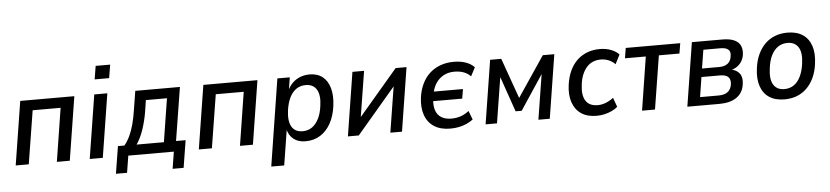

<svg xmlns="http://www.w3.org/2000/svg" viewBox="-48 -1004 6386 1478"><g transform="rotate(-5 3144.5 -265.0)"><path d="M38 0 116 -492H534L456 0H356L421 -412H205L139 0Z M701 -607 718 -710H830L813 -607ZM610 0 688 -492H789L711 0Z M801 131 835 -80H885Q911 -112 929 -151Q947 -190 960 -238.5Q973 -287 982 -349L1005 -492H1350L1284 -80H1358L1324 131H1239L1260 0H908L887 131ZM979 -79H1190L1243 -414H1080L1067 -329Q1055 -256 1033 -190.5Q1011 -125 979 -79Z M1453 0 1531 -492H1949L1871 0H1771L1836 -412H1620L1554 0Z M1997 180 2103 -492H2199L2182 -387H2177Q2195 -426 2221.5 -451Q2248 -476 2281 -488.5Q2314 -501 2352 -501Q2413 -501 2452.5 -469.5Q2492 -438 2508 -380.5Q2524 -323 2514 -245Q2504 -167 2472.5 -110Q2441 -53 2391.5 -22Q2342 9 2277 9Q2221 9 2184.5 -20Q2148 -49 2137 -102H2142L2097 180ZM2262 -70Q2304 -70 2335 -92Q2366 -114 2386.5 -155Q2407 -196 2414 -253Q2426 -334 2400 -378Q2374 -422 2315 -422Q2274 -422 2242.5 -400.5Q2211 -379 2191 -338Q2171 -297 2163 -240Q2152 -158 2177.5 -114Q2203 -70 2262 -70Z M2605 0 2683 -492H2773L2711 -104H2686L3017 -492H3101L3023 0H2933L2995 -389H3020L2689 0Z M3396 9Q3321 9 3271.5 -23Q3222 -55 3201.5 -113.5Q3181 -172 3191 -249Q3199 -307 3221.5 -354Q3244 -401 3279.5 -433.5Q3315 -466 3362 -483.5Q3409 -501 3465 -501Q3519 -501 3559.5 -486.5Q3600 -472 3625 -445L3590 -378Q3567 -402 3535.5 -413.5Q3504 -425 3464 -425Q3417 -425 3380.5 -405Q3344 -385 3321 -349.5Q3298 -314 3289 -263L3284 -286H3519L3507 -213H3274L3284 -234Q3278 -180 3290 -143Q3302 -106 3333 -86.5Q3364 -67 3411 -67Q3449 -67 3483 -78.5Q3517 -90 3547 -114L3573 -46Q3551 -29 3523 -16.5Q3495 -4 3463 2.5Q3431 9 3396 9Z M3669 0 3747 -492H3833L3944 -180L4154 -492H4243L4165 0H4077L4137 -376H4151L3955 -80H3908L3805 -376H3817L3757 0Z M4527 9Q4454 9 4407.5 -23Q4361 -55 4341.5 -113Q4322 -171 4333 -249Q4341 -307 4362.5 -354Q4384 -401 4417.5 -433.5Q4451 -466 4496 -483.5Q4541 -501 4595 -501Q4642 -501 4681 -486Q4720 -471 4743 -446L4706 -374Q4685 -396 4656.5 -408Q4628 -420 4595 -420Q4561 -420 4533.5 -408Q4506 -396 4485.5 -372.5Q4465 -349 4451.5 -316Q4438 -283 4433 -240Q4422 -158 4450 -115Q4478 -72 4543 -72Q4574 -72 4605.5 -84.5Q4637 -97 4664 -118L4690 -46Q4670 -29 4643 -16.5Q4616 -4 4586.5 2.5Q4557 9 4527 9Z M4878 0 4943 -413H4782L4795 -492H5216L5203 -413H5044L4978 0Z M5228 0 5306 -492H5540Q5598 -492 5632.5 -476.5Q5667 -461 5680.5 -432Q5694 -403 5689 -363Q5685 -335 5671.5 -312Q5658 -289 5636 -273.5Q5614 -258 5583 -250L5585 -256Q5631 -248 5653.5 -218Q5676 -188 5668 -136Q5660 -71 5610.5 -35.5Q5561 0 5476 0ZM5332 -65H5475Q5520 -65 5545.5 -84Q5571 -103 5577 -142Q5582 -181 5562.5 -199.5Q5543 -218 5500 -218H5356ZM5366 -283H5500Q5541 -283 5565.5 -302.5Q5590 -322 5594 -359Q5600 -394 5581 -410Q5562 -426 5521 -426H5389Z M5979 9Q5908 9 5861.5 -21.5Q5815 -52 5795.5 -110Q5776 -168 5787 -248Q5795 -309 5817 -356Q5839 -403 5872.5 -435.5Q5906 -468 5949.5 -484.5Q5993 -501 6044 -501Q6115 -501 6161.5 -470.5Q6208 -440 6227.5 -382.5Q6247 -325 6236 -244Q6228 -183 6206 -136Q6184 -89 6150.5 -56.5Q6117 -24 6074 -7.5Q6031 9 5979 9ZM5984 -70Q6026 -70 6057 -91Q6088 -112 6108.5 -153Q6129 -194 6137 -253Q6149 -338 6122 -380Q6095 -422 6038 -422Q5998 -422 5966.5 -401.5Q5935 -381 5914 -340Q5893 -299 5886 -240Q5874 -155 5900.5 -112.5Q5927 -70 5984 -70Z"/></g></svg>

Font: Nunito Sans 10pt SemiCondensed SemiBold
Style: Italic
Weight: 600
Width: 4
Italic angle: -9°
Designer: Vernon Adams
Foundry: Vernon Adams
Version: Version 3.101;gftools[0.9.27]